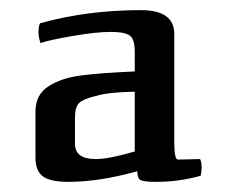

<svg xmlns="http://www.w3.org/2000/svg" viewBox="-20 -739 452 379"><path d="M198 -676Q227 -676 236.5 -668.5Q246 -661 246 -637V-598Q178 -595 139.5 -590Q101 -585 75.5 -568.5Q50 -552 50 -519V-428Q50 -402 64.5 -391Q79 -380 115 -380Q176 -380 251 -401Q251 -387 257.5 -383.5Q264 -380 289 -380Q333 -380 376 -392Q378 -400 378 -408Q378 -419 375 -425L331 -424Q324 -424 324 -459V-672Q324 -719 258 -719Q152 -719 59 -693Q56 -687 56 -676Q56 -665 60 -654Q77 -660 123.5 -668Q170 -676 198 -676ZM169 -425Q128 -425 128 -455V-507Q128 -528 136.5 -536Q145 -544 171 -550Q194 -557 246 -558V-440Q195 -425 169 -425Z"/></svg>

Font: Federant
Style: Regular
Weight: 400
Designer: Olexa M. Volochay, Alexei Vanyashin, Otto Ludwig Naegele
Foundry: Cyreal (www.cyreal.org)
Version: Version 1.011; ttfautohint (v1.4.1)